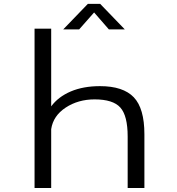

<svg xmlns="http://www.w3.org/2000/svg" viewBox="-20 -944 890 964"><path d="M606.5 -796.5H526.5L452.5 -881.5L377.5 -796.5H297.5L421 -924.5H483ZM153.5 0V-800H237V-410Q272.5 -458 335.2 -484.8Q398 -511.5 482 -511.5Q598 -511.5 651.5 -455.8Q705 -400 705 -270V0H621V-258.5Q621 -363 584.2 -404Q547.5 -445 455 -445Q372.5 -445 309.8 -403.8Q247 -362.5 237 -295.5V0Z"/></svg>

Font: League Mono Wide Light
Style: Regular
Weight: 300
Width: 8
Designer: Tyler Finck
Foundry: The League of Moveable Type / Tyler Finck
Version: Version 2.210